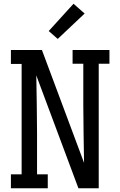

<svg xmlns="http://www.w3.org/2000/svg" viewBox="-20 -1001 640 1021"><path d="M38 0V-74H95V-661H38V-735H203L427 -135Q426 -211 424.5 -287.5Q423 -364 423 -441V-662H366V-735H562V-662H505V0H397L173 -600Q174 -524 175.5 -447.5Q177 -371 177 -294V-74H234V0ZM287 -794 239 -836 371 -981 430 -929Z"/></svg>

Font: Iosevka Plex Etoile
Style: Regular
Weight: 400
Designer: Belleve Invis
Foundry: Belleve Invis
Version: Version 25.1.1; ttfautohint (v1.8.4)